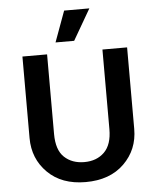

<svg xmlns="http://www.w3.org/2000/svg" viewBox="-60 -954 833 1016"><g transform="rotate(-5 356.5 -446.0)"><path d="M319 -903H453L358 -739H259ZM209 -680V-257Q209 -172 250 -133.5Q291 -95 356 -95Q422 -95 462.5 -135Q503 -175 503 -257V-680H634V-247Q634 -137 558.5 -63Q483 11 354 11Q227 11 152.5 -63Q78 -137 78 -247V-680Z"/></g></svg>

Font: Palanquin Dark
Style: Regular
Weight: 400
Designer: Pria Ravichandran
Version: Version 1.000